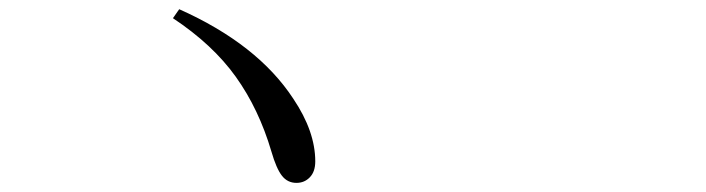

<svg xmlns="http://www.w3.org/2000/svg" viewBox="-20 -568 1540 419"><path d="M357.4 -528.3 371.1 -547.9Q542 -471.7 620.1 -352.5Q668 -281.2 668 -215.8Q668 -193.4 656.2 -181.2Q644.5 -168.9 627 -168.9Q607.4 -168.9 595.2 -184.6Q583 -200.2 572.3 -237.3Q544.9 -330.1 494.6 -400.4Q444.3 -470.7 357.4 -528.3Z"/></svg>

Font: Bpmf Zihi Serif Regular
Style: Regular
Weight: 400
Foundry: But Ko
Version: Version 1.320